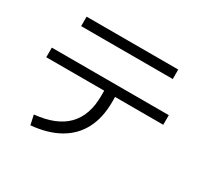

<svg xmlns="http://www.w3.org/2000/svg" viewBox="-150 -928 1238 1166"><g transform="rotate(30 469.0 -345.0)"><path d="M464.8 -343.8V-379.9H58.6V-447.3H878.9V-379.9H541V-343.8Q541 -234.4 500 -155.3Q459 -76.2 378.9 -30.3Q298.8 15.6 181.6 26.4L167 -41Q317.4 -55.7 391.1 -131.3Q464.8 -207 464.8 -343.8ZM147.5 -715.8H790V-649.4H147.5Z"/></g></svg>

Font: WEMIX Pretendard Variable
Style: Regular
Weight: 400
Designer: Base glyphs from Inter by Rasmus Andersson; Hangeul glyphs from Noto Sans CJK(Source Han Sans) by Jang Soo-young and Kan
Foundry: Kil Hyung-jin
Version: Version 1.000;Glyphs 3.2 (3208)